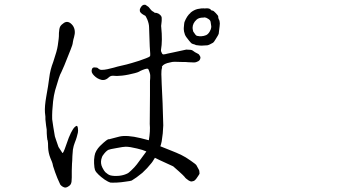

<svg xmlns="http://www.w3.org/2000/svg" viewBox="-20 -795 1540 832"><path d="M867.2 -719.7Q862.3 -718.8 861.3 -718.8H860.4Q841.8 -718.8 832 -710Q814.5 -694.3 814.5 -673.8Q815.4 -665 817.4 -658.2Q819.3 -656.2 827.1 -644.5Q830.1 -640.6 834 -639.6Q837.9 -638.7 846.7 -637.7Q848.6 -638.7 850.6 -637.7Q864.3 -638.7 873 -642.6Q881.8 -646.5 888.7 -658.2Q894.5 -668.9 895 -674.3Q895.5 -679.7 895.5 -679.7V-680.7Q895.5 -681.6 892.6 -700.2Q891.6 -709 877.9 -715.8Q873 -718.8 870.1 -718.8Q868.2 -719.7 867.2 -719.7ZM779.3 -699.2Q790 -726.6 805.7 -739.3V-740.2Q820.3 -752 835.9 -755.9Q856.4 -759.8 863.3 -758.8Q867.2 -757.8 872.1 -758.8Q888.7 -759.8 893.6 -752.9Q894.5 -751 896.5 -750Q898.4 -749 901.4 -749Q906.2 -748 915 -738.3Q925.8 -727.5 925.8 -722.7V-718.8Q925.8 -716.8 926.8 -715.8V-714.8Q927.7 -710.9 929.7 -709Q931.6 -706.1 932.6 -693.4Q932.6 -689.5 931.6 -680.7Q927.7 -652.3 927.7 -648.4Q926.8 -644.5 915 -626Q907.2 -612.3 902.3 -609.4Q885.7 -599.6 877.9 -598.6Q860.4 -597.7 860.4 -597.7Q857.4 -596.7 844.7 -597.7L829.1 -599.6Q827.1 -601.6 815.4 -604.5Q809.6 -606.4 806.6 -610.4L799.8 -618.2Q784.2 -636.7 781.2 -645.5Q776.4 -659.2 776.4 -668Q776.4 -671.9 776.4 -672.9V-673.8Q778.3 -697.3 779.3 -699.2ZM293 -98.6Q293 -97.7 292 -85.4Q291 -73.2 291 -54.7Q291 -36.1 291 -25.9Q291 -15.6 290 -8.3Q289.1 -1 286.1 3.9Q283.2 8.8 276.4 12.7Q267.6 18.6 260.7 17.6Q249 14.6 241.2 4.9Q239.3 2 228.5 -23.4Q224.6 -34.2 218.8 -48.8Q212.9 -64.5 210 -75.2Q208 -86.9 205.1 -93.8L198.2 -110.4Q189.5 -132.8 188.5 -156.2Q188.5 -177.7 186.5 -187.5H185.5Q183.6 -198.2 182.6 -216.8Q183.6 -233.4 179.7 -251Q177.7 -268.6 176.8 -277.3V-278.3Q177.7 -286.1 174.8 -307.6Q172.9 -334 180.7 -377.9Q189.5 -425.8 193.4 -458Q197.3 -492.2 210.9 -527.3Q227.5 -576.2 230.5 -598.6Q233.4 -623 234.4 -627.9V-628.9Q235.4 -633.8 235.4 -652.3Q236.3 -671.9 241.2 -680.7Q246.1 -688.5 257.8 -696.3Q277.3 -708 295.9 -683.6Q309.6 -663.1 300.8 -633.8Q297.9 -625 295.9 -613.3Q294.9 -600.6 286.1 -580.1Q252 -493.2 246.1 -482.9Q240.2 -472.7 234.9 -456.1Q229.5 -439.5 218.8 -403.3Q212.9 -380.9 210 -355.5Q205.1 -311.5 206.1 -278.3L210.9 -245.1L217.8 -204.1Q217.8 -203.1 223.1 -188Q228.5 -172.9 233.4 -158.2L250 -132.8Q252.9 -126 266.1 -165Q279.3 -204.1 287.1 -218.8Q294.9 -233.4 298.8 -238.8Q302.7 -244.1 309.1 -248.5Q315.4 -252.9 317.4 -240.7Q319.3 -228.5 317.4 -219.7Q315.4 -210.9 312.5 -200.7Q309.6 -190.4 304.2 -177.2Q298.8 -164.1 295.9 -146.5Q293 -114.3 293 -98.6ZM614.3 -138.7Q599.6 -145.5 574.2 -151.4Q543 -159.2 524.4 -159.2Q514.6 -159.2 484.4 -153.3Q455.1 -148.4 449.2 -145.5Q438.5 -139.6 426.8 -123Q421.9 -117.2 418.9 -104.5Q417 -94.7 418 -86.9Q418.9 -78.1 423.8 -68.4Q430.7 -54.7 436.5 -48.8Q448.2 -38.1 458 -35.2Q472.7 -31.2 496.1 -33.2Q514.6 -35.2 529.3 -42Q537.1 -44.9 548.8 -56.6Q563.5 -70.3 573.2 -83Q597.7 -115.2 614.3 -138.7ZM723.6 -141.6Q744.1 -133.8 766.6 -123Q783.2 -115.2 806.6 -98.6Q829.1 -83 831.1 -79.1Q835 -71.3 842.8 -57.6Q843.8 -55.7 844.7 -43Q844.7 -41 837.9 -31.2Q829.1 -17.6 825.2 -14.6Q820.3 -9.8 811.5 -8.8Q805.7 -7.8 797.9 -12.7Q784.2 -21.5 779.3 -29.3Q775.4 -34.2 754.9 -52.7Q732.4 -73.2 730.5 -74.2Q653.3 -109.4 652.8 -110.4Q652.3 -111.3 651.4 -111.3Q637.7 -88.9 636.7 -88.9Q618.2 -65.4 596.7 -45.9Q569.3 -23.4 550.8 -12.7Q546.9 -10.7 523.4 -7.8Q505.9 -4.9 487.3 -3.9Q462.9 -2.9 458 -3.9Q450.2 -5.9 433.6 -16.6Q416 -29.3 407.2 -38.1Q395.5 -48.8 391.6 -58.6Q388.7 -66.4 387.7 -86.9Q386.7 -102.5 389.6 -119.1Q391.6 -131.8 397.5 -141.6Q404.3 -153.3 413.1 -162.1Q447.3 -195.3 452.1 -191.4Q452.1 -191.4 497.1 -203.1Q529.3 -210.9 589.8 -196.3Q622.1 -187.5 624 -187.5Q625 -187.5 625 -187.5Q631.8 -226.6 628.9 -257.8Q628.9 -266.6 629.9 -381.8Q629.9 -412.1 629.9 -414.1Q629.9 -430.7 629.9 -444.3Q630.9 -451.2 630.9 -457Q630.9 -463.9 630.9 -468.8Q630.9 -473.6 627.9 -482.4Q624 -494.1 622.1 -496.1Q618.2 -500 598.6 -492.2Q588.9 -488.3 588.4 -487.8Q587.9 -487.3 582.5 -484.4Q577.1 -481.4 564 -478Q550.8 -474.6 536.6 -471.7Q522.5 -468.8 508.8 -467.3Q495.1 -465.8 486.3 -465.8Q482.4 -465.8 478 -466.3Q473.6 -466.8 469.7 -466.8Q462.9 -466.8 459 -464.8Q456.1 -463.9 454.1 -461.9Q451.2 -459 449.2 -458Q448.2 -456.1 439.5 -451.2Q433.6 -448.2 425.8 -448.2Q419.9 -448.2 411.1 -451.7Q402.3 -455.1 395 -460.9Q387.7 -466.8 382.3 -473.6Q377 -480.5 377 -487.3Q377 -492.2 379.4 -497.6Q381.8 -502.9 389.6 -502.9Q392.6 -502.9 395 -502.4Q397.5 -502 399.4 -502Q402.3 -502 407.2 -497.1Q409.2 -495.1 412.6 -493.7Q416 -492.2 420.9 -492.2Q431.6 -492.2 445.3 -495.1Q459 -498 473.6 -502Q489.3 -506.8 503.4 -509.8Q517.6 -512.7 528.3 -515.6Q535.2 -517.6 551.3 -522Q567.4 -526.4 583 -531.7Q598.6 -537.1 612.8 -542.5Q627 -547.9 629.4 -550.8Q631.8 -553.7 630.9 -563.5Q629.9 -575.2 628.9 -593.8L626 -676.8Q626 -691.4 618.2 -710.9Q611.3 -726.6 608.4 -727.5Q606.4 -727.5 594.7 -735.4Q593.8 -736.3 587.9 -742.2Q585.9 -745.1 585.9 -750Q585 -755.9 590.8 -764.6Q597.7 -774.4 605.5 -774.4Q610.4 -775.4 614.3 -771.5Q619.1 -768.6 624 -764.6Q628.9 -758.8 632.8 -753.9Q636.7 -749 639.6 -747.1Q641.6 -746.1 644.5 -744.1Q648.4 -742.2 649.4 -740.2Q650.4 -739.3 655.3 -739.3Q659.2 -739.3 663.1 -737.3Q668 -736.3 673.8 -730.5Q681.6 -723.6 680.7 -714.8Q680.7 -710 680.7 -705.1Q680.7 -701.2 679.7 -695.3Q678.7 -690.4 678.7 -686.5Q677.7 -682.6 678.7 -677.7Q684.6 -619.1 677.7 -579.1Q676.8 -572.3 681.6 -564.5Q684.6 -557.6 691.4 -559.6Q695.3 -560.5 697.3 -560.5Q701.2 -561.5 705.1 -562.5Q705.1 -562.5 728.5 -567.4L787.1 -580.1Q809.6 -580.1 814.5 -576.2Q824.2 -568.4 836.9 -562.5Q841.8 -560.5 843.8 -556.6Q848.6 -548.8 848.6 -546.9Q848.6 -535.2 839.4 -529.8Q830.1 -524.4 820.3 -524.4Q807.6 -524.4 794.9 -525.4Q792 -526.4 769.5 -526.4L736.3 -527.3Q726.6 -527.3 716.8 -524.4Q690.4 -519.5 682.6 -507.8Q680.7 -504.9 681.6 -503.9Q683.6 -502 681.6 -499Q680.7 -498 679.7 -488.3Q678.7 -472.7 679.7 -460L680.7 -430.7Q683.6 -366.2 684.6 -347.7Q687.5 -257.8 687.5 -252Q686.5 -216.8 680.7 -182.6Q677.7 -168 674.8 -161.1Q699.2 -151.4 723.6 -141.6Z"/></svg>

Font: ToneOZ-YinPZ-Tsuipita-TC
Style: Regular
Weight: 400
Designer: ÂÆ£ÂøóÂáåJeffrey Xuan(jeffreyx@gmail.com, ToneOZ.com) ÈòøÂù§(cjkFonts)
Foundry: ToneOZ
Version: Version 0.24071